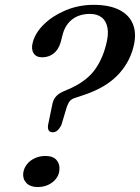

<svg xmlns="http://www.w3.org/2000/svg" viewBox="-20 -764 578 794"><path d="M196 -330.5 178.5 -245.5Q177 -231.5 181.8 -224.2Q186.5 -217 198 -217Q208.5 -217 216.8 -223.8Q225 -230.5 233.5 -246L257 -324Q262 -338 269.5 -346.8Q277 -355.5 293 -360L323 -370Q412.5 -399 463.2 -449.8Q514 -500.5 531.5 -568.5Q545.5 -621.5 531 -661Q516.5 -700.5 475 -722.2Q433.5 -744 367.5 -744Q306 -744 252.5 -721.8Q199 -699.5 162.5 -664.2Q126 -629 115.5 -588.5Q108 -561.5 118.8 -544.2Q129.5 -527 154 -527Q181.5 -527 201.5 -542.5Q221.5 -558 230.5 -588L239.5 -622.5Q250.5 -662.5 279.5 -684.5Q308.5 -706.5 352.5 -706.5Q381.5 -706.5 400.2 -692.2Q419 -678 424.5 -649.2Q430 -620.5 418 -576.5Q402 -515 369.8 -472.5Q337.5 -430 275.5 -400.5L240 -385Q219.5 -375.5 209.2 -362.2Q199 -349 196 -330.5ZM135.5 9.5Q105.5 9.5 89.5 -7Q73.5 -23.5 76 -48Q78.5 -67.5 90.5 -83.5Q102.5 -99.5 122.8 -109.2Q143 -119 168.5 -119Q199.5 -119 214 -102Q228.5 -85 225.5 -59.5Q224 -41 212 -25.2Q200 -9.5 180.2 0Q160.5 9.5 135.5 9.5Z"/></svg>

Font: Fraunces
Style: Italic
Weight: 400
Italic angle: -16°
Version: Version 1.000;[b76b70a41]